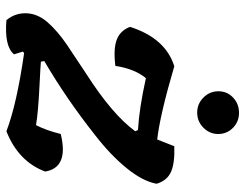

<svg xmlns="http://www.w3.org/2000/svg" viewBox="-107 -695 803 629"><g transform="rotate(90 294.5 -380.5)"><path d="M419 -694Q419 -666 398.5 -645.5Q378 -625 349 -625Q320 -625 299.5 -645.5Q279 -666 279 -694.5Q279 -723 299.5 -742.5Q320 -762 349.5 -762Q379 -762 399 -742Q419 -722 419 -694ZM196 -357Q140 -350 110 -361.5Q80 -373 68 -405Q105 -521 197 -550Q357 -503 437 -494L459 -550Q515 -552 543.5 -539Q572 -526 582 -492Q574 -447 531 -394Q488 -341 422 -290Q306 -198 180 -124L182 -113Q188 -112 268 -108Q348 -104 390 -97Q407 -130 419 -178Q529 -205 542 -127Q509 -39 410 0Q321 -34 154 -58L149 -54L158 -25Q132 7 46 0Q22 -29 23.5 -66Q25 -103 53.5 -135.5Q82 -168 128.5 -199.5Q175 -231 224 -263Q355 -347 410 -422L406 -431Q335 -435 236 -457Q205 -419 196 -357Z"/></g></svg>

Font: Tillana SemiBold
Style: Regular
Weight: 600
Designer: Lipi Raval (Devanagari, Latin), Jonny Pinhorn (Latin)
Foundry: Indian Type Foundry
Version: Version 2.003;PS 1.0;hotconv 1.0.79;makeotf.lib2.5.61930; tt